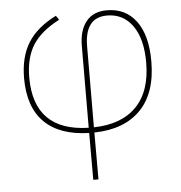

<svg xmlns="http://www.w3.org/2000/svg" viewBox="-49 -503 693 735"><g transform="rotate(-5 298.0 -136.0)"><path d="M281 -329Q281 -388 308 -422.5Q335 -457 388 -457Q460 -457 500.5 -402.5Q541 -348 541 -248Q541 -126 478 -61.5Q415 3 300 5V185H280V5Q167 2 108.5 -56Q50 -114 50 -225Q50 -307 84 -361.5Q118 -416 192 -453L202 -439V-436Q132 -400 101 -351Q70 -302 70 -226Q70 -20 280 -15ZM301 -325 300 -15Q406 -17 463.5 -75.5Q521 -134 521 -246Q521 -336 485 -386.5Q449 -437 387 -437Q301 -437 301 -325Z"/></g></svg>

Font: Alegreya Sans SC Thin
Style: Regular
Weight: 100
Designer: Juan Pablo del Peral
Foundry: Huerta Tipografica
Version: Version 2.007